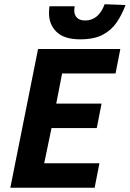

<svg xmlns="http://www.w3.org/2000/svg" viewBox="-20 -882 610 902"><path d="M28.5 0 158.8 -651.8H545.3L522.8 -536.8H271.8L244.2 -395.3H457.1L434.6 -280.3H222L187.7 -115H447.1L424.6 0ZM356.8 -697.2Q281.8 -697.2 246 -731.9Q210.2 -766.7 210.2 -819.9Q210.2 -826.7 210.7 -835.1Q211.2 -843.5 212.2 -852.5H330.9Q329.9 -845.1 329.4 -841Q328.9 -837 328.9 -831.8Q328.9 -812.8 341.2 -799.3Q353.5 -785.8 380.6 -785.8Q412.2 -785.8 435.3 -805.6Q458.4 -825.4 471.4 -862.1L569.9 -858.5Q553.3 -814.1 528.7 -777.5Q504.1 -740.9 463.3 -719.1Q422.6 -697.2 356.8 -697.2Z"/></svg>

Font: Source Sans 3 VF
Style: Italic
Weight: 200
Italic angle: -11°
Designer: Paul D. Hunt
Foundry: Adobe Systems Incorporated
Version: Version 3.042;hotconv 1.0.118;makeotfexe 2.5.65603